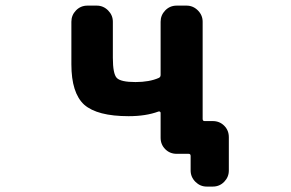

<svg xmlns="http://www.w3.org/2000/svg" viewBox="-20 -568 1040 687"><path d="M719.7 99.6Q696.3 99.6 679.2 82.5Q662.1 65.4 662.1 42V-9.8Q662.1 -17.6 655.3 -17.6H612.3Q587.9 -17.6 571.3 -34.2Q554.7 -50.8 554.7 -75.2V-164.1Q554.7 -167 552.2 -168.5Q549.8 -169.9 546.9 -168.9Q502 -152.3 440.4 -152.3Q328.1 -152.3 281.2 -193.4Q235.4 -235.4 235.4 -337.9V-490.2Q235.4 -513.7 252 -530.8Q268.6 -547.9 293 -547.9H326.2Q349.6 -547.9 366.7 -530.8Q383.8 -513.7 383.8 -490.2V-361.3Q383.8 -303.7 397.9 -289.1Q412.1 -274.4 464.8 -274.4Q514.6 -274.4 547.9 -289.1Q554.7 -292 554.7 -299.8V-490.2Q554.7 -513.7 571.3 -530.8Q587.9 -547.9 612.3 -547.9H647.5Q670.9 -547.9 688 -530.8Q705.1 -513.7 705.1 -490.2V-142.6Q705.1 -134.8 711.9 -134.8H741.2Q765.6 -134.8 782.2 -118.2Q798.8 -101.6 798.8 -77.1V42Q798.8 65.4 782.2 82.5Q765.6 99.6 741.2 99.6Z"/></svg>

Font: Rounded Mgen+ 1m bold
Style: Bold
Weight: 700
Designer: [Source Han Sans]
Ryoko NISHIZUKA  (kana & ideographs); Paul D. Hunt (Latin, Greek & Cyrillic); Wenlong ZHANG  (bopomofo
Version: Version 1.059.20150602